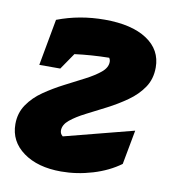

<svg xmlns="http://www.w3.org/2000/svg" viewBox="-64 -557 558 622"><g transform="rotate(10 215.0 -245.5)"><path d="M177 9Q100 9 52.5 -25.5Q5 -60 5 -117Q5 -153 24 -181Q43 -209 73.5 -230Q104 -251 138 -268.5Q172 -286 202 -301.5Q232 -317 251.5 -333Q271 -349 271 -368Q271 -375 267 -381Q208 -380 154 -373L117 -319H48L76 -472Q149 -500 232 -500Q321 -500 371 -467Q421 -434 421 -376Q421 -338 402 -310Q383 -282 352.5 -260.5Q322 -239 288 -221.5Q254 -204 223.5 -188.5Q193 -173 173.5 -157Q154 -141 154 -122Q154 -111 163 -104L391 -163L370 -50Q332 -22 280.5 -6.5Q229 9 177 9Z"/></g></svg>

Font: Piazzolla ExtraBold
Style: Italic
Weight: 800
Italic angle: -11.3°
Designer: Juan Pablo del Peral
Foundry: Huerta Tipografica
Version: Version 1.330